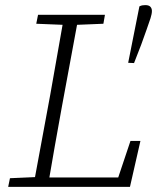

<svg xmlns="http://www.w3.org/2000/svg" viewBox="-20 -732 615 752"><path d="M549 -712Q563 -712 569 -705.5Q575 -699 575 -689Q575 -678 569.5 -660.5Q564 -643 554.5 -617Q545 -591 533 -557L505 -485L482 -486L526 -707Q532 -710 537 -711Q542 -712 549 -712ZM12 0 19 -34 132 -39H141L138 0ZM110 0 177 -362Q191 -440 204.5 -518Q218 -596 232 -674H289L222 -312Q208 -234 194 -156Q180 -78 167 0ZM122 -639 129 -674H391L385 -639L263 -634H246ZM146 0 149 -37H469L433 -7L491 -180H530L489 0Z"/></svg>

Font: Source Serif 4 Light
Style: Italic
Weight: 300
Italic angle: -12°
Designer: Frank Grießhammer
Foundry: Adobe Systems Incorporated
Version: Version 4.004;hotconv 1.0.116;makeotfexe 2.5.65601